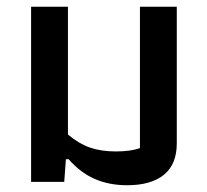

<svg xmlns="http://www.w3.org/2000/svg" viewBox="-20 -538 613 568"><path d="M183 -67H175L170 0H72V-518H181V-140Q213 -113 246 -101.5Q279 -90 323 -90Q367 -90 394 -100V-518H503V-114Q503 -52 465 -21Q427 10 356 10Q303 10 260.5 -8.5Q218 -27 183 -67Z"/></svg>

Font: Athiti SemiBold
Style: Regular
Weight: 600
Designer: CadsonDemak Team
Foundry: CadsonDemak
Version: Version 1.032